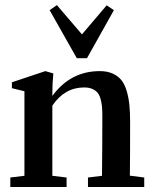

<svg xmlns="http://www.w3.org/2000/svg" viewBox="-20 -743 617 763"><path d="M285.2 -511.7 177.2 -702.6 206.1 -722.7 305.7 -606.4 403.8 -721.7 432.6 -702.6 325.7 -511.7ZM21 0V-37.6L77.1 -44.4V-380.4L27.3 -392.6V-416L160.2 -460.4L191.9 -451.2Q188 -411.1 188 -368.2V-361.8Q260.3 -460.4 376.5 -460.4Q405.8 -460.4 427.2 -450.9Q448.7 -441.4 462.2 -424.8Q475.6 -408.2 483.4 -381.8Q491.2 -355.5 494.1 -326.4Q497.1 -297.4 497.1 -258.3Q497.1 -114.3 496.1 -44.9L553.2 -37.6V0H329.6V-37.6L385.3 -44.4Q386.7 -160.2 386.7 -280.8Q386.7 -303.7 385.3 -319.6Q383.8 -335.4 379.4 -350.8Q375 -366.2 367.2 -375.2Q359.4 -384.3 346.2 -389.9Q333 -395.5 314.5 -395.5Q236.8 -395.5 188 -323.2V-44.4L244.6 -37.6V0Z"/></svg>

Font: Elstob 8pt SemiBold
Style: Regular
Weight: 600
Designer: Peter S. Baker
Version: Version 1.015